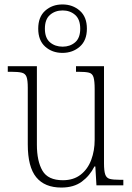

<svg xmlns="http://www.w3.org/2000/svg" viewBox="-20 -834 595 864"><path d="M256 10Q181 10 143 -36.5Q105 -83 105 -184V-439Q105 -473 99.5 -488Q94 -503 78 -507Q62 -511 30 -511H15V-536H146V-183Q146 -109 171 -66Q196 -23 263 -23Q311 -23 343 -48Q375 -73 390.5 -114.5Q406 -156 406 -205V-433Q406 -469 401 -486Q396 -503 380.5 -507Q365 -511 332 -511H322V-536H448V-99Q448 -65 453.5 -49Q459 -33 474 -29Q489 -25 518 -25H535V0H414L409 -85H405Q384 -43 348 -16.5Q312 10 256 10ZM261 -596Q215 -596 183.5 -624Q152 -652 152 -705Q152 -758 183.5 -786Q215 -814 261 -814Q307 -814 339 -786Q371 -758 371 -705Q371 -652 339 -624Q307 -596 261 -596ZM262 -624Q295 -624 318 -643.5Q341 -663 341 -705Q341 -747 318 -767Q295 -787 262 -787Q228 -787 205 -767Q182 -747 182 -705Q182 -663 205 -643.5Q228 -624 262 -624Z"/></svg>

Font: Noto Serif Tamil SemiCondensed ExtraLight
Style: Italic
Weight: 200
Width: 4
Italic angle: -12°
Designer: Indian Type Foundry, Tom Grace, and the Monotype Design Team
Foundry: Monotype Imaging Inc.
Version: Version 2.003; ttfautohint (v1.8.4.7-5d5b)